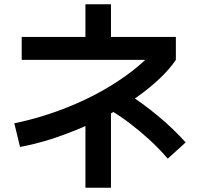

<svg xmlns="http://www.w3.org/2000/svg" viewBox="-20 -832 920 894"><path d="M46.7 -257.8Q111.1 -271.1 175 -290.6Q238.9 -310 300.6 -335Q362.2 -360 418.9 -389.4Q475.6 -418.9 525.6 -451.7Q575.6 -484.4 616.7 -518.3Q657.8 -552.2 688.9 -586.7L717.8 -553.3H81.1V-660H377.8V-812.2H496.7V-660H798.9V-553.3Q768.9 -508.9 722.8 -465.6Q676.7 -422.2 620 -381.7Q563.3 -341.1 498.3 -305Q433.3 -268.9 362.2 -238.3Q291.1 -207.8 218.3 -184.4Q145.6 -161.1 73.3 -147.8ZM377.8 42.2V-332.2H496.7V42.2ZM761.1 -93.3Q718.9 -142.2 675 -182.2Q631.1 -222.2 584.4 -257.8Q537.8 -293.3 483.3 -325.6L567.8 -400Q643.3 -352.2 715.6 -292.2Q787.8 -232.2 844.4 -168.9Z"/></svg>

Font: Paperlogy 6 SemiBold
Style: Regular
Weight: 600
Designer: redesigned by Lee Juim, glyphs from Gmarket Sans & Montserrat
Foundry: PT&
Version: Version 1.001